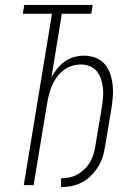

<svg xmlns="http://www.w3.org/2000/svg" viewBox="-20 -755 540 783"><path d="M229 8V-28Q246 -28 263.5 -31.5Q281 -35 296.5 -44Q312 -53 325.5 -66Q339 -79 347.5 -94.5Q356 -110 361.5 -127Q367 -144 369 -161L395 -315Q398 -335 400 -354.5Q402 -374 400 -393Q398 -412 392.5 -430.5Q387 -449 376 -463Q365 -477 347.5 -484.5Q330 -492 310 -492Q292 -492 274 -486.5Q256 -481 240.5 -469.5Q225 -458 213 -442Q201 -426 193.5 -409Q186 -392 181 -374Q176 -356 173 -338L117 0H77L192 -699H73L79 -735H358L352 -699H232L190 -440Q200 -459 213.5 -475.5Q227 -492 244.5 -504.5Q262 -517 282.5 -522.5Q303 -528 323 -528Q348 -528 370 -519.5Q392 -511 407 -493.5Q422 -476 429.5 -453.5Q437 -431 439.5 -407.5Q442 -384 440 -359Q438 -334 434 -310L409 -161Q406 -139 399.5 -117.5Q393 -96 381 -76.5Q369 -57 352.5 -40Q336 -23 315.5 -12Q295 -1 273 3.5Q251 8 229 8Z"/></svg>

Font: Iosevka Extralight Oblique
Style: Regular
Weight: 200
Italic angle: -9°
Monospace: yes
Designer: Belleve Invis
Foundry: Belleve Invis
Version: Version 32.5.0; ttfautohint (v1.8.4)